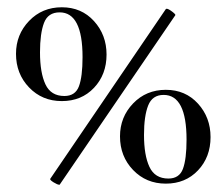

<svg xmlns="http://www.w3.org/2000/svg" viewBox="-20 -500 614 528"><path d="M143 8Q138 8 127.5 1.5Q117 -5 118 -8L436 -475L438 -476Q443 -476 453.5 -468Q464 -460 462 -458L144 8ZM24 -352Q24 -405 60 -442.5Q96 -480 150 -480Q204 -480 238.5 -442Q273 -404 273 -350Q273 -295 238.5 -258.5Q204 -222 150 -222Q96 -222 60 -259.5Q24 -297 24 -352ZM207 -343Q207 -466 144 -466Q112 -466 101 -437Q90 -408 90 -356Q90 -300 105 -268Q120 -236 157 -236Q187 -236 197 -262.5Q207 -289 207 -343ZM310 -125Q310 -178 346 -215.5Q382 -253 436 -253Q490 -253 524.5 -215Q559 -177 559 -123Q559 -68 524.5 -31.5Q490 5 436 5Q382 5 346 -32.5Q310 -70 310 -125ZM493 -116Q493 -239 430 -239Q399 -239 387.5 -210Q376 -181 376 -129Q376 -73 391 -41Q406 -9 443 -9Q473 -9 483 -35.5Q493 -62 493 -116Z"/></svg>

Font: Cormorant Unicase Medium
Style: Regular
Weight: 500
Designer: Christian Thalmann (Catharsis Fonts)
Foundry: Catharsis Fonts
Version: Version 4.000